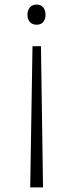

<svg xmlns="http://www.w3.org/2000/svg" viewBox="-20 -598 314 839"><path d="M122 -396H159L168 221H112ZM140 -578Q159 -578 169 -565.5Q179 -553 179 -533Q179 -514 169 -502Q159 -490 140 -490Q121 -490 110.5 -502Q100 -514 100 -533Q100 -553 110.5 -565.5Q121 -578 140 -578Z"/></svg>

Font: Yaldevi ExtraLight ExtraLight
Style: Regular
Weight: 250
Version: Version 1.100